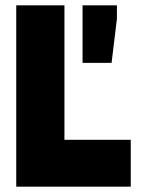

<svg xmlns="http://www.w3.org/2000/svg" viewBox="-20 -701 529 721"><path d="M471 0H41V-681H222V-91L166 -176H471ZM419 -681V-630L399 -465H290V-681Z"/></svg>

Font: Gabarito Black
Style: Regular
Weight: 900
Designer: Leandro Assis / Alvaro Franca / Felipe Casaprima
Foundry: Naipe Foundry
Version: Version 1.000